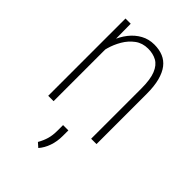

<svg xmlns="http://www.w3.org/2000/svg" viewBox="-223 -627 928 928"><g transform="rotate(45 241.5 -163.0)"><path d="M113.8 -415.5V0H77.1V-528.3H112.8ZM106.4 -305.7 88.9 -328.1Q91.8 -370.1 105.7 -407.7Q119.6 -445.3 142.8 -474.9Q166 -504.4 196.8 -521.2Q227.5 -538.1 265.1 -538.1Q298.8 -538.1 325.2 -527.1Q351.6 -516.1 369.6 -492.7Q387.7 -469.2 397.5 -432.1Q407.2 -395 407.2 -342.8V0H370.6V-343.3Q370.6 -405.8 356.4 -440.4Q342.3 -475.1 316.9 -489Q291.5 -502.9 257.8 -502.9Q219.2 -502.9 191.2 -482.2Q163.1 -461.4 144.5 -429.7Q126 -397.9 116.7 -364.5Q107.4 -331.1 106.4 -305.7ZM264.2 49.3V86.9Q264.2 125.5 252.9 157.5Q241.7 189.5 221.7 212.4L199.7 192.9Q213.9 168 220.9 143.8Q228 119.6 228 87.9V49.3Z"/></g></svg>

Font: Roboto Condensed ExtraLight
Style: Regular
Weight: 250
Designer: Christian Robertson
Foundry: Google
Version: Version 3.008; 2023